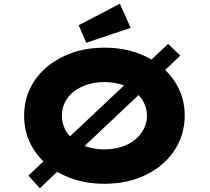

<svg xmlns="http://www.w3.org/2000/svg" viewBox="-20 -973 1122 1027"><path d="M193 34 132 -34 879 -738 945 -676ZM539 10Q444 10 365.5 -17.5Q287 -45 229.5 -94Q172 -143 140.5 -209.5Q109 -276 109 -354Q109 -433 140.5 -499Q172 -565 230 -614Q288 -663 366 -690.5Q444 -718 538 -718Q633 -718 711.5 -690.5Q790 -663 847 -614Q904 -565 936 -499Q968 -433 968 -355Q968 -276 936 -209.5Q904 -143 847 -94Q790 -45 711.5 -17.5Q633 10 539 10ZM538 -174Q588 -174 630 -187.5Q672 -201 702 -225.5Q732 -250 749 -283Q766 -316 766 -354Q766 -392 749 -425Q732 -458 702 -482.5Q672 -507 630 -520.5Q588 -534 538 -534Q489 -534 447 -520.5Q405 -507 374.5 -483Q344 -459 327.5 -426Q311 -393 311 -354Q311 -316 327.5 -282.5Q344 -249 374.5 -225Q405 -201 447 -187.5Q489 -174 538 -174ZM441 -744 401 -838 621 -953 679 -824Z"/></svg>

Font: Lexend Peta ExtraBold
Style: Regular
Weight: 800
Version: Version 1.007